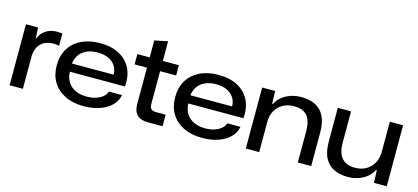

<svg xmlns="http://www.w3.org/2000/svg" viewBox="-58 -1149 3500 1608"><g transform="rotate(15 1691.5 -345.0)"><path d="M56 0V-529H161L166 -436H170Q187 -482 227.5 -509Q268 -536 323 -536Q338 -536 350.5 -535Q363 -534 371 -532V-426Q361 -429 347.5 -430.5Q334 -432 321 -432Q279 -432 246 -416Q213 -400 193.5 -368Q174 -336 171 -287V0Z M699 9Q605 9 536.5 -25Q468 -59 431 -119.5Q394 -180 394 -262Q394 -347 431 -408.5Q468 -470 537 -503.5Q606 -537 698 -537Q797 -537 865 -500.5Q933 -464 966.5 -398Q1000 -332 992 -240H514Q516 -188 539.5 -151Q563 -114 605.5 -94.5Q648 -75 704 -75Q767 -75 814 -99.5Q861 -124 873 -164H987Q977 -111 937.5 -72Q898 -33 836.5 -12Q775 9 699 9ZM512 -301 506 -311H883L875 -302Q876 -351 854 -385.5Q832 -420 792.5 -438Q753 -456 698 -456Q643 -456 602 -437Q561 -418 538.5 -383Q516 -348 512 -301Z M1255 0Q1192 0 1160.5 -31.5Q1129 -63 1129 -125V-440H1022V-529H1129V-676L1243 -699V-529H1382V-440H1243V-155Q1243 -126 1256.5 -113Q1270 -100 1298 -100H1382V0Z M1726 9Q1632 9 1563.5 -25Q1495 -59 1458 -119.5Q1421 -180 1421 -262Q1421 -347 1458 -408.5Q1495 -470 1564 -503.5Q1633 -537 1725 -537Q1824 -537 1892 -500.5Q1960 -464 1993.5 -398Q2027 -332 2019 -240H1541Q1543 -188 1566.5 -151Q1590 -114 1632.5 -94.5Q1675 -75 1731 -75Q1794 -75 1841 -99.5Q1888 -124 1900 -164H2014Q2004 -111 1964.5 -72Q1925 -33 1863.5 -12Q1802 9 1726 9ZM1539 -301 1533 -311H1910L1902 -302Q1903 -351 1881 -385.5Q1859 -420 1819.5 -438Q1780 -456 1725 -456Q1670 -456 1629 -437Q1588 -418 1565.5 -383Q1543 -348 1539 -301Z M2104 0V-529H2217L2220 -420H2227Q2256 -477 2314.5 -507Q2373 -537 2441 -537Q2492 -537 2534 -524Q2576 -511 2606.5 -482.5Q2637 -454 2654 -406.5Q2671 -359 2671 -290V0H2555V-270Q2555 -330 2539 -369.5Q2523 -409 2489.5 -428Q2456 -447 2404 -447Q2349 -447 2307.5 -423.5Q2266 -400 2243 -359Q2220 -318 2220 -262V0Z M2990 9Q2922 9 2870 -15Q2818 -39 2789 -93Q2760 -147 2760 -237V-529H2875V-258Q2875 -199 2891.5 -160Q2908 -121 2941.5 -101Q2975 -81 3027 -81Q3082 -81 3123 -104.5Q3164 -128 3187.5 -170Q3211 -212 3211 -267V-529H3326V0H3215L3211 -108H3204Q3176 -53 3118 -22Q3060 9 2990 9Z"/></g></svg>

Font: Mona Sans Expanded Medium
Style: Regular
Weight: 500
Width: 7
Designer: Deni Anggara
Foundry: GitHub
Version: Version 2.000